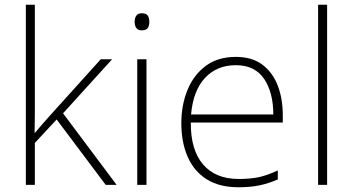

<svg xmlns="http://www.w3.org/2000/svg" viewBox="-20 -780 1489 810"><path d="M127 -381Q127 -339 127 -299.5Q127 -260 126 -218Q141 -236 155 -252Q169 -268 185 -286L405 -530H453L246 -302L472 0H426L219 -276L127 -177V0H89V-760H127Z M578 -724Q597 -724 603.5 -714Q610 -704 610 -688Q610 -672 603.5 -662Q597 -652 578 -652Q562 -652 555 -662Q548 -672 548 -688Q548 -704 555 -714Q562 -724 578 -724ZM598 -530V0H559V-530Z M975 -540Q1043 -540 1086.5 -507.5Q1130 -475 1151.5 -419.5Q1173 -364 1173 -294V-263H785Q784 -148 836.5 -86.5Q889 -25 987 -25Q1036 -25 1071.5 -32.5Q1107 -40 1152 -61V-23Q1113 -6 1074.5 2Q1036 10 986 10Q905 10 851.5 -24Q798 -58 771.5 -119Q745 -180 745 -260Q745 -337 771 -400.5Q797 -464 848 -502Q899 -540 975 -540ZM975 -505Q895 -505 845 -451.5Q795 -398 786 -297H1133Q1133 -390 1094 -447.5Q1055 -505 975 -505Z M1360 0H1322V-760H1360Z"/></svg>

Font: Noto Sans Khmer UI ExtraLight
Style: Regular
Weight: 200
Designer: Danh Hong and the Monotype Design Team
Foundry: Monotype Imaging Inc.
Version: Version 2.002; ttfautohint (v1.8.4.7-5d5b)